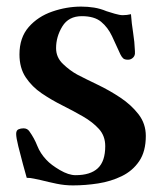

<svg xmlns="http://www.w3.org/2000/svg" viewBox="-20 -559 486 582"><path d="M422 -147Q422 -100 402 -70.5Q382 -41 349 -25Q316 -9 277.5 -3Q239 3 201 3Q176 3 152 -2Q128 -7 104 -13Q94 -15 83 -17.5Q72 -20 61 -20Q57 -34 49.5 -61.5Q42 -89 35.5 -115.5Q29 -142 29 -153Q29 -164 36 -167Q43 -170 51 -170Q63 -170 69 -161Q84 -140 93 -117Q102 -94 121 -74Q135 -59 161.5 -43.5Q188 -28 209 -28Q254 -28 276.5 -49Q299 -70 299 -116Q299 -147 280 -168Q261 -189 231.5 -206Q202 -223 169 -239.5Q136 -256 106.5 -276Q77 -296 58 -324.5Q39 -353 39 -394Q39 -445 67 -477Q95 -509 138.5 -524Q182 -539 226 -539Q246 -539 265 -536Q284 -533 303 -525Q312 -522 327.5 -517.5Q343 -513 352 -513Q365 -513 377 -516Q379 -488 383.5 -460Q388 -432 389 -404V-401Q390 -391 383.5 -384.5Q377 -378 368 -378Q358 -378 353.5 -382Q349 -386 345 -394Q332 -423 319.5 -449.5Q307 -476 286.5 -493Q266 -510 228 -510Q188 -510 169 -479Q150 -448 150 -413Q150 -385 171 -365Q192 -345 214 -333Q241 -319 276.5 -302Q312 -285 345 -263Q378 -241 400 -212.5Q422 -184 422 -147Z"/></svg>

Font: Kaisei Tokumin
Style: Bold
Weight: 700
Designer: Font-Kai, 金井和夫
Foundry: KAZUO KANAI
Version: Version 5.003